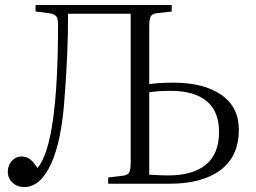

<svg xmlns="http://www.w3.org/2000/svg" viewBox="-20 -734 1021 767"><path d="M77.1 13.2Q48.8 13.2 30 -4.2Q11.2 -21.5 11.2 -47.9Q11.2 -73.7 27.3 -91.3Q43.5 -108.9 65.9 -108.9Q84 -108.9 97.9 -99.4Q111.8 -89.8 129.9 -63Q211.9 -158.2 211.9 -637.2Q211.9 -659.7 204.6 -668.9Q197.3 -678.2 176.8 -681.2L122.1 -688V-713.9H666V-688L606.9 -681.2Q588.9 -679.7 582.5 -668.9Q576.2 -658.2 576.2 -630.9V-397.9Q613.8 -403.8 673.8 -403.8Q793 -403.8 863.5 -355.5Q934.1 -307.1 934.1 -215.8Q934.1 -109.4 860.8 -54.7Q787.6 0 657.2 0H412.1V-24.9L471.2 -32.2Q489.7 -34.2 495.8 -44.7Q502 -55.2 502 -83V-679.2H252Q252 -521.5 237.8 -342.8Q226.1 -170.4 183.6 -78.6Q141.1 13.2 77.1 13.2ZM576.2 -36.1Q624.5 -33.2 650.9 -33.2Q750.5 -33.2 802.7 -76.4Q855 -119.6 855 -207Q855 -289.1 805.4 -330.1Q755.9 -371.1 662.1 -371.1Q609.4 -371.1 576.2 -365.2Z"/></svg>

Font: Literata Light
Style: Regular
Weight: 300
Designer: Latin by Veronika Burian and Jose Scaglione. Greek by Irene Vlachou. Cyrillic by Vera Evstafieva.
Foundry: TypeTogether
Version: Version 3.021